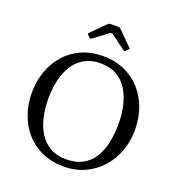

<svg xmlns="http://www.w3.org/2000/svg" viewBox="-169 -1112 1168 1260"><g transform="rotate(20 415.0 -482.0)"><path d="M55 -375Q55 -295 79.8 -225.2Q104.5 -155.5 151.2 -102.5Q198 -49.5 264.8 -19.8Q331.5 10 415 10Q495 10 561 -19.8Q627 -49.5 675 -102.5Q723 -155.5 749 -225.2Q775 -295 775 -375Q775 -455 750.2 -524.8Q725.5 -594.5 678.8 -647.5Q632 -700.5 565.2 -730.2Q498.5 -760 415 -760Q331.5 -760 264.8 -730.2Q198 -700.5 151.2 -647.5Q104.5 -594.5 79.8 -524.8Q55 -455 55 -375ZM170 -375Q170 -443.5 184 -504Q198 -564.5 227.2 -610.8Q256.5 -657 303.2 -683.5Q350 -710 415 -710Q480.5 -710 527 -683.5Q573.5 -657 602.8 -610.8Q632 -564.5 646 -504Q660 -443.5 660 -375Q660 -307 647.5 -246.2Q635 -185.5 606.5 -139.2Q578 -93 531 -66.5Q484 -40 415 -40Q350 -40 303.2 -66.5Q256.5 -93 227.2 -139.2Q198 -185.5 184 -246.2Q170 -307 170 -375ZM284.5 -845Q294 -835.5 302.5 -842L401 -915.5Q413 -924.5 426 -915L523.5 -842.5Q530 -838 532 -837.8Q534 -837.5 539.5 -843L556 -859.5Q560 -863.5 559.8 -865Q559.5 -866.5 555.5 -870L459.5 -966Q455 -970.5 450.8 -972.5Q446.5 -974.5 436.5 -974.5H394Q383 -974.5 378 -973Q373 -971.5 367.5 -966L273.5 -872Q268 -866.5 268 -864.5Q268 -862.5 273.5 -857Z"/></g></svg>

Font: Besley
Style: Regular
Weight: 400
Designer: Owen Earl
Foundry: indestructible type*
Version: Version 4.000